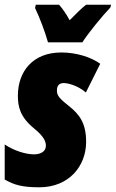

<svg xmlns="http://www.w3.org/2000/svg" viewBox="-22 -786 492 816"><path d="M182 -606H328C351 -643 415 -721 447 -754L450 -766H344C326 -752 303 -730 274 -700C259 -728 243 -750 229 -766H130L127 -752C148 -708 170 -649 182 -606ZM145 10C271 10 344 -80 344 -183C344 -262 317 -299 269 -337C223 -373 220 -384 220 -403C220 -423 231 -433 249 -433C268 -433 309 -422 343 -393L404 -515C365 -543 303 -563 239 -563C116 -563 54 -481 54 -379C54 -333 63 -289 123 -240C167 -204 173 -183 173 -166C173 -142 150 -130 123 -130C88 -130 38 -145 -2 -172V-23C38 0 73 10 145 10Z"/></svg>

Font: Noto Sans UI Condensed Black
Style: Italic
Weight: 900
Width: 3
Italic angle: -192°
Designer: Monotype Design Team
Foundry: Monotype Imaging Inc.
Version: Version 1.901